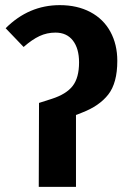

<svg xmlns="http://www.w3.org/2000/svg" viewBox="-20 -728 493 748"><path d="M132 -327 182 -343Q238 -361 263 -393Q288 -425 288 -485Q288 -539 264 -570Q240 -601 196 -601Q163 -601 134 -587.5Q105 -574 72 -545L2 -618Q92 -708 213 -708Q281 -708 332 -681Q383 -654 410 -604.5Q437 -555 437 -491Q437 -405 402 -360Q367 -315 299 -289L276 -280V0H131Z"/></svg>

Font: Fira Sans Condensed SemiBold
Style: Regular
Weight: 600
Width: 3
Designer: bBox Type GmbH & Carrois Corporate GbR & Edenspiekermann AG
Foundry: bBox Type GmbH & Carrois Corporate GbR & Edenspiekermann AG
Version: Version 4.301